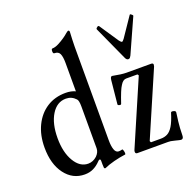

<svg xmlns="http://www.w3.org/2000/svg" viewBox="-130 -857 1008 1005"><g transform="rotate(-20 374.0 -354.5)"><path d="M290 17Q284 17 283 11.5Q282 6 282 -7V-25Q282 -36 277 -36Q272 -36 266 -29Q248 -10 226.5 0.5Q205 11 178 11Q111 11 69 -45Q27 -101 27 -193Q27 -262 52.5 -314.5Q78 -367 123 -396Q168 -425 228 -425Q259 -425 282 -414V-572Q282 -606 274.5 -623Q267 -640 244 -640Q237 -640 237 -653.5Q237 -667 244 -667Q259 -667 278.5 -677Q298 -687 314.5 -698.5Q331 -710 337 -716Q349 -726 352 -726Q359 -726 359 -717Q358 -694 357 -675.5Q356 -657 356 -637V-114Q356 -82 363 -62Q370 -42 386 -42Q393 -42 397 -43Q401 -44 405 -45Q408 -46 410.5 -38.5Q413 -31 413.5 -23.5Q414 -16 411 -15Q380 -11 347 -2.5Q314 6 290 17ZM214 -36Q241 -36 263 -56Q282 -75 282 -97V-330Q282 -364 273 -372Q251 -396 219 -396Q169 -396 138.5 -346.5Q108 -297 108 -216Q108 -137 138 -86.5Q168 -36 214 -36ZM713 13Q712 13 702 11Q692 9 682 6Q667 2 659.5 1Q652 0 645 0H474Q463 0 463 -11Q463 -17 466 -23L620 -380L615 -387H552Q534 -387 520 -363Q506 -343 482 -271Q480 -266 471 -268.5Q462 -271 463 -276L476 -406Q478 -425 487 -425Q513 -420 532 -417.5Q551 -415 564 -415H701Q713 -415 713 -406Q713 -402 711 -396L556 -37L560 -29H616Q636 -29 652.5 -37.5Q669 -46 683.5 -69.5Q698 -93 712 -139Q714 -145 726.5 -142Q739 -139 738 -131Q730 -75 728.5 -47.5Q727 -20 727 -6Q727 13 713 13ZM598 -478Q588 -478 582 -492L496 -681Q494 -686 501 -691Q508 -698 513 -693L584 -587Q593 -575 598 -575Q602 -575 611 -587L683 -693Q686 -699 694 -691Q702 -685 699 -681L614 -492Q611 -486 607.5 -482Q604 -478 598 -478Z"/></g></svg>

Font: Junicode Two Beta Condensed
Style: Regular
Weight: 400
Width: 3
Designer: Peter S. Baker
Foundry: Briery Creek Software
Version: Version 1.053; ttfautohint (v1.8.4)